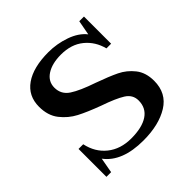

<svg xmlns="http://www.w3.org/2000/svg" viewBox="-135 -598 725 725"><g transform="rotate(-45 228.0 -235.0)"><path d="M76 -53 65 8H40V-141H65Q76 -89 114 -58.5Q152 -28 209 -28Q267 -28 298.5 -49Q330 -70 330 -110Q330 -141 302 -158.5Q274 -176 216 -196Q162 -216 128.5 -233.5Q95 -251 71 -281.5Q47 -312 47 -359Q47 -417 92 -448.5Q137 -480 218 -480Q263 -480 306 -465Q349 -450 372 -421L383 -480H408V-335H383Q371 -382 335.5 -411Q300 -440 245 -440Q197 -440 168 -421Q139 -402 139 -369Q139 -333 169.5 -313Q200 -293 262 -272Q315 -253 347 -237.5Q379 -222 401.5 -193.5Q424 -165 424 -121Q424 -55 371.5 -22.5Q319 10 236 10Q123 10 76 -53Z"/></g></svg>

Font: TavirajRegular
Style: Regular
Weight: 400
Designer: Katatrad Team
Foundry: CadsonDemak
Version: Version 1.001